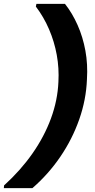

<svg xmlns="http://www.w3.org/2000/svg" viewBox="-59 -831 494 996"><path d="M278 -811Q316 -763 343.5 -701Q371 -639 384 -568Q397 -497 392 -419Q388 -314 352 -211.5Q316 -109 254 -18Q192 73 109 145H-39L-38 131Q48 53 109.5 -35Q171 -123 205.5 -217Q240 -311 244 -406Q248 -477 235.5 -546Q223 -615 195.5 -679Q168 -743 127 -797L130 -811Z"/></svg>

Font: DM Sans Black
Style: Italic
Weight: 900
Italic angle: -10°
Designer: Colophon Foundry, Jonny Pinhorn
Foundry: Colophon Foundry
Version: Version 4.004;gftools[0.9.30]